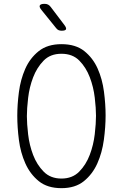

<svg xmlns="http://www.w3.org/2000/svg" viewBox="-20 -970 640 1000"><path d="M300 -40Q357 -40 392.5 -76Q428 -112 447.5 -163.5Q467 -215 473.5 -271Q480 -327 480 -367Q480 -406 473.5 -461.5Q467 -517 447.5 -568Q428 -619 393 -654.5Q358 -690 300 -690Q242 -690 207 -654Q172 -618 152.5 -567Q133 -516 126.5 -460Q120 -404 120 -365Q120 -326 126.5 -270Q133 -214 152.5 -163Q172 -112 207.5 -76Q243 -40 300 -40ZM300 10Q227 10 182 -26.5Q137 -63 112 -119Q87 -175 78.5 -241Q70 -307 70 -367Q70 -425 78.5 -490.5Q87 -556 111.5 -611.5Q136 -667 181.5 -703.5Q227 -740 300 -740Q374 -740 419 -704Q464 -668 488.5 -613Q513 -558 521.5 -492.5Q530 -427 530 -369Q530 -309 521 -242Q512 -175 487 -119Q462 -63 417 -26.5Q372 10 300 10ZM301 -810Q292 -810 285 -813Q278 -816 272 -824L196 -918Q183 -934 187.5 -942Q192 -950 212 -950Q223 -950 230.5 -946Q238 -942 244 -934L316 -839Q327 -824 323.5 -817Q320 -810 301 -810Z"/></svg>

Font: Maple Mono NL Thin
Style: Regular
Weight: 250
Monospace: yes
Designer: subframe7536
Version: Version 7.000